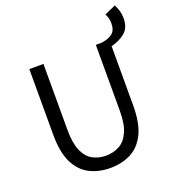

<svg xmlns="http://www.w3.org/2000/svg" viewBox="-163 -1049 1079 1188"><g transform="rotate(-20 376.5 -455.0)"><path d="M624 -693V-303Q624 -185 589.5 -116Q555 -47 495 -17Q435 13 360 13Q286 13 226 -17Q166 -47 131.5 -116Q97 -185 97 -303V-734H190V-300Q190 -212 212.5 -161Q235 -110 274 -89Q313 -68 360 -68Q409 -68 448.5 -89Q488 -110 511.5 -161Q535 -212 535 -300V-734H570Q617 -739 644 -759.5Q671 -780 671 -826Q671 -863 655 -890L728 -923Q739 -904 746 -880.5Q753 -857 753 -832Q753 -768 715.5 -737Q678 -706 624 -693Z"/></g></svg>

Font: Source Han Sans SC
Style: Regular
Weight: 400
Designer: Ryoko NISHIZUKA 西塚涼子 (kana, bopomofo & ideographs); Paul D. Hunt (Latin, Greek & Cyrillic); Sandoll Communications 산돌커뮤니
Foundry: Adobe
Version: Version 2.002;hotconv 1.0.116;makeotfexe 2.5.65601; ttfautoh